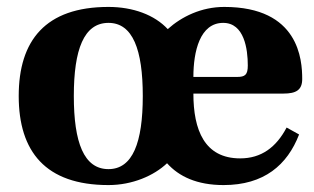

<svg xmlns="http://www.w3.org/2000/svg" viewBox="-20 -522 906 554"><path d="M34 -245C34 -85 111 12 293 12C362 12 424 -15 462 -51C496 -13 548 12 625 12C742 12 809 -46 843 -134L807 -154C777 -97 734 -65 673 -65C570 -65 538 -147 538 -252H798C834 -252 852 -262 852 -294C852 -349 843 -502 627 -502C561 -502 504 -474 464 -438C426 -479 364 -502 293 -502C111 -502 34 -405 34 -245ZM193 -245C193 -379 222 -456 293 -456C363 -456 392 -379 392 -245C392 -111 363 -34 293 -34C222 -34 193 -111 193 -245ZM538 -300C538 -374 557 -456 624 -456C685 -456 695 -380 695 -333C695 -306 687 -300 664 -300Z"/></svg>

Font: Heuristica
Style: Bold
Weight: 700
Version: Version 1.0.1